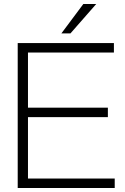

<svg xmlns="http://www.w3.org/2000/svg" viewBox="-20 -934 622 954"><path d="M68 0H550V-47H119V-352H516V-399H119V-673H546V-720H68ZM285 -768H330L458 -914H394Z"/></svg>

Font: Aspekta 200
Style: Regular
Weight: 200
Designer: Ivo Dolenc
Version: Version 2.000